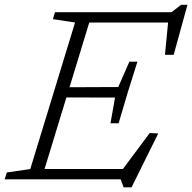

<svg xmlns="http://www.w3.org/2000/svg" viewBox="-44 -749 804 802"><path d="M269.5 -655 177 -669 185.5 -698H342L129 0H-24.5L-15.5 -28.5L82.5 -43ZM660.5 -679.5 678 -655H286L300 -698H672.5L712.5 -729H739L681.5 -520H645ZM472.5 33.5 460 0H86.5L100.5 -43H499.5L455.5 -24.5L581.5 -193.5L617 -191.5L505.5 33.5ZM451.5 -234H417.5L436.5 -341.5L207 -342L220.5 -384.5L450 -385.5L496.5 -491.5H530L489.5 -362.5Z"/></svg>

Font: Newsreader 9pt Light
Style: Italic
Weight: 300
Italic angle: -17°
Designer: Hugues Gentile
Foundry: Production Type
Version: Version 1.003